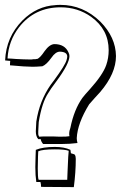

<svg xmlns="http://www.w3.org/2000/svg" viewBox="-20 -738 496 788"><path d="M127 -199 129 -239Q142 -324 188 -390Q195 -400 203 -410Q247 -470 253 -491Q256 -500 256 -507Q255 -525 226 -526Q208 -526 191 -501Q171 -473 154 -466Q128 -464 114 -464Q84 -464 21 -470Q21 -482 22 -488Q18 -488 11 -489Q4 -490 1 -490Q5 -586 72 -654Q131 -713 208 -717H207Q215 -718 228 -718Q321 -718 392 -649Q455 -585 456 -508Q456 -436 391 -360Q383 -352 369 -336Q353 -318 346 -310Q298 -232 295 -171Q295 -162 298 -151Q267 -147 233 -147H217H157Q149 -156 147 -167H137Q127 -178 127 -199ZM139 -237 137 -199V-187Q138 -181 141 -177H142Q152 -178 169 -178Q178 -178 197 -178Q216 -177 225 -177Q257 -177 265 -179V-180Q264 -183 264 -188Q264 -201 269 -214Q284 -288 318 -336Q327 -348 349 -372Q402 -431 416 -471Q426 -500 426 -532Q426 -617 354 -669Q299 -708 229 -708Q122 -708 58 -626Q15 -570 11 -499V-498Q22 -498 45 -496Q80 -494 99 -494Q101 -494 102.5 -494Q104 -494 106.5 -494Q109 -494 110 -494Q111 -494 113.5 -494.5Q116 -495 117 -495Q118 -495 121 -495Q124 -495 125 -495Q126 -495 130 -496H133Q145 -501 163 -528Q183 -556 203 -557Q246 -557 261 -523Q265 -515 265 -508Q265 -477 212 -405Q185 -369 178 -356Q152 -317 139 -237ZM283 30 149 29Q148 26 148 19Q146 12 146 9H129Q125 -17 125 -52Q125 -68 126 -97Q127 -116 127 -123Q156 -135 205 -135Q244 -135 269 -123L271 -109Q286 -105 287 -103Q291 -97 291 -86Q291 -31 283 30ZM141 0H254H256V-2Q256 -10 257.5 -39Q259 -68 260 -94L262 -119Q247 -125 205 -125Q154 -125 137 -117Q137 -112 136 -96Q135 -64 135 -47Q135 -12 138 -1Z"/></svg>

Font: Londrina Shadow
Style: Regular
Weight: 400
Designer: Marcelo Magalhaes
Foundry: Marcelo Magalhães
Version: Version 1.001 2011